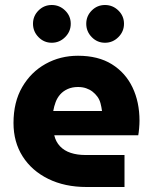

<svg xmlns="http://www.w3.org/2000/svg" viewBox="-20 -748 603 768"><path d="M326 0Q239 0 173 -32.5Q107 -65 70.5 -122.5Q34 -180 34 -256Q34 -340 69 -400Q104 -460 162.5 -492.5Q221 -525 292 -525Q373 -525 427.5 -491Q482 -457 510 -398.5Q538 -340 538 -265Q538 -252 536.5 -234.5Q535 -217 533 -207H197Q203 -181 220 -163Q237 -145 263 -136.5Q289 -128 321 -128H478V0ZM193 -304H388Q386 -320 382 -335Q378 -350 369.5 -361.5Q361 -373 350 -381.5Q339 -390 324.5 -395Q310 -400 292 -400Q269 -400 251 -392Q233 -384 221 -370.5Q209 -357 202.5 -339.5Q196 -322 193 -304ZM400 -577Q369 -577 347 -599.5Q325 -622 325 -653Q325 -684 347 -706Q369 -728 400 -728Q431 -728 453.5 -706Q476 -684 476 -653Q476 -622 453.5 -599.5Q431 -577 400 -577ZM187 -577Q156 -577 134 -599.5Q112 -622 112 -653Q112 -684 134 -706Q156 -728 187 -728Q218 -728 240.5 -706Q263 -684 263 -653Q263 -622 240.5 -599.5Q218 -577 187 -577Z"/></svg>

Font: MuseoModerno Thin
Style: Bold
Weight: 700
Version: Version 1.003